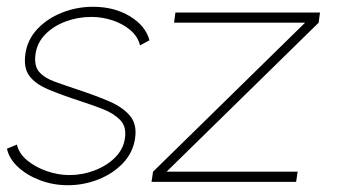

<svg xmlns="http://www.w3.org/2000/svg" viewBox="-52 -537 1004 567"><path d="M148.5 10Q105.5 10 66.8 -4.5Q28 -19 1.5 -43.5Q-25 -68 -31.5 -98L-2 -110Q4 -83 29 -62.8Q54 -42.5 87.5 -31.2Q121 -20 152.5 -20Q191.5 -20 227.5 -33.8Q263.5 -47.5 288 -72Q312.5 -96.5 317 -129Q322 -163 302.8 -182.8Q283.5 -202.5 251.2 -215Q219 -227.5 183.5 -239Q128.5 -257 90.5 -273Q52.5 -289 34.8 -312.8Q17 -336.5 23 -378Q29 -420.5 58.8 -451.8Q88.5 -483 132 -500Q175.5 -517 222.5 -517Q285 -517 331.2 -489.2Q377.5 -461.5 389.5 -418L361.5 -403Q355 -429.5 332.8 -448.2Q310.5 -467 280 -477Q249.5 -487 218 -487Q178.5 -487 142.5 -473.8Q106.5 -460.5 82.2 -436Q58 -411.5 53 -378Q48 -343.5 63.2 -325.2Q78.5 -307 110.5 -295.5Q142.5 -284 187.5 -269Q232.5 -254 271 -237.5Q309.5 -221 331.2 -195.8Q353 -170.5 347 -129Q341 -86.5 311.2 -55.2Q281.5 -24 238.2 -7Q195 10 148.5 10Z M889 -470 440 -30H827L822.5 0H395.5L400 -30L849 -470H462L466 -500H893Z"/></svg>

Font: Urbanist Thin
Style: Italic
Weight: 100
Italic angle: -8°
Designer: Corey Hu
Foundry: Corey Hu
Version: Version 1.321; ttfautohint (v1.8.4.7-5d5b)